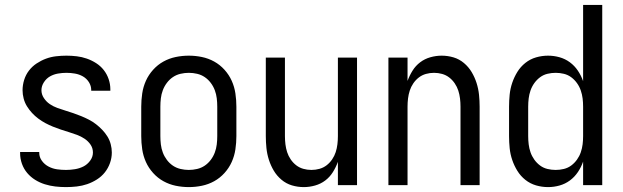

<svg xmlns="http://www.w3.org/2000/svg" viewBox="-20 -755 2540 783"><path d="M249 8Q227 8 205.5 5.5Q184 3 163 -3.5Q142 -10 123.5 -21.5Q105 -33 91 -49.5Q77 -66 69.5 -87Q62 -108 62 -130V-135H140V-132Q140 -114 151 -99Q162 -84 178.5 -75.5Q195 -67 213 -64.5Q231 -62 249 -62Q267 -62 285.5 -65Q304 -68 320 -76Q336 -84 347.5 -99.5Q359 -115 359 -133Q359 -151 349 -165.5Q339 -180 324.5 -189.5Q310 -199 294 -205Q278 -211 261.5 -216Q245 -221 228.5 -226.5Q212 -232 196 -238.5Q180 -245 165 -253Q150 -261 136 -271.5Q122 -282 110.5 -294.5Q99 -307 90 -321.5Q81 -336 76.5 -353Q72 -370 72 -387Q72 -408 78.5 -429Q85 -450 98 -467Q111 -484 129 -496Q147 -508 167 -515.5Q187 -523 208.5 -525.5Q230 -528 251 -528Q272 -528 293 -525.5Q314 -523 334 -516Q354 -509 372 -497.5Q390 -486 403 -469.5Q416 -453 423 -432.5Q430 -412 430 -391V-385H352V-388Q352 -405 342.5 -420Q333 -435 318 -443.5Q303 -452 285.5 -455Q268 -458 251 -458Q234 -458 216.5 -455Q199 -452 184 -443.5Q169 -435 159 -419.5Q149 -404 149 -387Q149 -370 159 -355Q169 -340 183 -330.5Q197 -321 213.5 -315Q230 -309 246.5 -304Q263 -299 279 -293.5Q295 -288 311 -281.5Q327 -275 342.5 -267Q358 -259 371.5 -248.5Q385 -238 397 -225.5Q409 -213 418 -198.5Q427 -184 431.5 -167Q436 -150 436 -133Q436 -111 428.5 -90Q421 -69 407.5 -52Q394 -35 375 -23Q356 -11 335.5 -4Q315 3 293 5.5Q271 8 249 8Z M750 8Q723 8 696.5 2.5Q670 -3 646.5 -16Q623 -29 604.5 -49.5Q586 -70 575 -94.5Q564 -119 560 -146Q556 -173 556 -200V-320Q556 -347 560 -374Q564 -401 575 -425.5Q586 -450 604.5 -470.5Q623 -491 646.5 -504Q670 -517 696.5 -522.5Q723 -528 750 -528Q777 -528 803.5 -522.5Q830 -517 853.5 -504Q877 -491 895.5 -470.5Q914 -450 925 -425.5Q936 -401 940 -374Q944 -347 944 -320V-200Q944 -173 940 -146Q936 -119 925 -94.5Q914 -70 895.5 -49.5Q877 -29 853.5 -16Q830 -3 803.5 2.5Q777 8 750 8ZM750 -62Q767 -62 784 -66Q801 -70 815 -79.5Q829 -89 839.5 -103Q850 -117 856 -133Q862 -149 864 -166Q866 -183 866 -200V-320Q866 -337 864 -354Q862 -371 856 -387Q850 -403 839.5 -417Q829 -431 815 -440.5Q801 -450 784 -454Q767 -458 750 -458Q733 -458 716 -454Q699 -450 685 -440.5Q671 -431 660.5 -417Q650 -403 644 -387Q638 -371 636 -354Q634 -337 634 -320V-200Q634 -183 636 -166Q638 -149 644 -133Q650 -117 660.5 -103Q671 -89 685 -79.5Q699 -70 716 -66Q733 -62 750 -62Z M1219 8Q1194 8 1170.5 1Q1147 -6 1128 -22Q1109 -38 1096.5 -59Q1084 -80 1076.5 -103.5Q1069 -127 1066.5 -151.5Q1064 -176 1064 -200V-520H1142V-200Q1142 -183 1144 -166.5Q1146 -150 1151 -134.5Q1156 -119 1165.5 -105Q1175 -91 1188 -81Q1201 -71 1217 -66.5Q1233 -62 1250 -62Q1267 -62 1283 -66.5Q1299 -71 1312 -81Q1325 -91 1334.5 -105Q1344 -119 1349 -134.5Q1354 -150 1356 -166.5Q1358 -183 1358 -200V-520H1436V0H1358V-95Q1350 -73 1337.5 -53Q1325 -33 1306.5 -19Q1288 -5 1265 1.5Q1242 8 1219 8Z M1564 0V-520H1642V-425Q1650 -447 1662.5 -467Q1675 -487 1693.5 -501Q1712 -515 1735 -521.5Q1758 -528 1781 -528Q1806 -528 1829.5 -521Q1853 -514 1872 -498Q1891 -482 1903.5 -461Q1916 -440 1923.5 -416.5Q1931 -393 1933.5 -368.5Q1936 -344 1936 -320V0H1858V-320Q1858 -337 1856 -353.5Q1854 -370 1849 -385.5Q1844 -401 1834.5 -415Q1825 -429 1812 -439Q1799 -449 1783 -453.5Q1767 -458 1750 -458Q1733 -458 1717 -453.5Q1701 -449 1688 -439Q1675 -429 1665.5 -415Q1656 -401 1651 -385.5Q1646 -370 1644 -353.5Q1642 -337 1642 -320V0Z M2215 8Q2190 8 2166 1Q2142 -6 2122.5 -21.5Q2103 -37 2090 -58Q2077 -79 2069 -102.5Q2061 -126 2058.5 -150.5Q2056 -175 2056 -200V-320Q2056 -345 2058.5 -369.5Q2061 -394 2069 -417.5Q2077 -441 2090 -462Q2103 -483 2122.5 -498.5Q2142 -514 2166 -521Q2190 -528 2215 -528Q2239 -528 2262 -521.5Q2285 -515 2304 -501Q2323 -487 2336.5 -467Q2350 -447 2358 -424V-735H2436V0H2358V-96Q2350 -73 2336.5 -53Q2323 -33 2304 -19Q2285 -5 2262 1.5Q2239 8 2215 8ZM2246 -62Q2263 -62 2279.5 -66Q2296 -70 2309.5 -80Q2323 -90 2333 -104Q2343 -118 2348.5 -134Q2354 -150 2356 -166.5Q2358 -183 2358 -200V-320Q2358 -337 2356 -353.5Q2354 -370 2348.5 -386Q2343 -402 2333 -416Q2323 -430 2309.5 -440Q2296 -450 2279.5 -454Q2263 -458 2246 -458Q2229 -458 2212.5 -454Q2196 -450 2182.5 -440Q2169 -430 2159 -416Q2149 -402 2143.5 -386Q2138 -370 2136 -353.5Q2134 -337 2134 -320V-200Q2134 -183 2136 -166.5Q2138 -150 2143.5 -134Q2149 -118 2159 -104Q2169 -90 2182.5 -80Q2196 -70 2212.5 -66Q2229 -62 2246 -62Z"/></svg>

Font: Iosevka
Style: Regular
Weight: 400
Monospace: yes
Designer: Belleve Invis
Foundry: Belleve Invis
Version: Version 33.2.3; ttfautohint (v1.8.4)